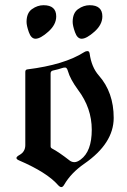

<svg xmlns="http://www.w3.org/2000/svg" viewBox="-20 -723 498 752"><path d="M44.4 0ZM84 -571.3ZM264.6 -637.2Q264.6 -672.4 286.1 -687.5Q307.6 -702.6 331.1 -702.6Q380.9 -702.6 380.9 -658.7Q380.9 -626.5 349.9 -598.9Q318.8 -571.3 299.8 -571.3Q282.7 -571.3 273.7 -596.9Q264.6 -622.6 264.6 -637.2ZM84 -637.2Q84 -672.4 105.5 -687.5Q127 -702.6 150.4 -702.6Q200.2 -702.6 200.2 -658.7Q200.2 -626.5 169.2 -598.9Q138.2 -571.3 119.1 -571.3Q102.1 -571.3 93 -596.9Q84 -622.6 84 -637.2ZM56.6 -116.2Q79.1 -128.9 79.1 -154.8V-441.4Q79.1 -450.2 86.9 -451.2Q232.4 -469.2 310.1 -519Q315.9 -522.9 322.8 -522.9Q329.6 -522.9 331.1 -513.2Q338.4 -460 366.7 -427.7Q425.3 -361.8 425.3 -261.2Q425.3 -161.6 310.5 -82Q258.3 -45.9 231.4 0.5Q226.1 9.8 220.2 9.8Q214.4 9.8 207 1.5Q163.6 -47.9 54.7 -94.7Q44.4 -99.1 44.4 -104.2Q44.4 -109.4 56.6 -116.2ZM178.2 -149.9Q178.2 -144 184.1 -141.1Q210.4 -127.4 252.9 -94.2Q261.2 -87.9 271.7 -87.9Q282.2 -87.9 295.9 -98.1Q339.4 -129.9 339.4 -214.8Q339.4 -299.8 285.6 -371.1Q254.9 -413.1 246.1 -444.3Q242.2 -458.5 235.4 -458.5Q228.5 -458.5 222.2 -456.1Q210 -451.7 187.5 -446.8Q178.2 -444.8 178.2 -435.5Z"/></svg>

Font: UnifrakturMaguntia21
Style: Book
Weight: 400
Designer: j. 'mach' wust, Gerrit Ansmann, Georg Duffner, based on a font by Peter Wiegel, original typeface by Carl Albert Fahrenw
Version: Version 2017-03-19